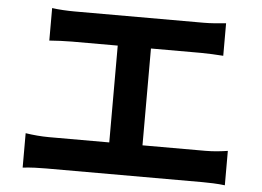

<svg xmlns="http://www.w3.org/2000/svg" viewBox="-49 -762 1099 806"><g transform="rotate(5 500.0 -359.0)"><path d="M74 -165V-20C108 -24 143 -25 173 -25H832C855 -25 897 -24 926 -20V-165C900 -161 868 -157 832 -157H567V-565H778C807 -565 842 -563 872 -561V-698C843 -695 808 -692 778 -692H234C206 -692 165 -694 139 -698V-561C164 -563 207 -565 234 -565H427V-157H173C142 -157 106 -160 74 -165Z"/></g></svg>

Font: Noto Sans CJK SC
Style: Bold
Weight: 700
Designer: Ryoko NISHIZUKA 西塚涼子 (kana, bopomofo & ideographs); Paul D. Hunt (Latin, Greek & Cyrillic); Sandoll Communications 산돌커뮤니
Foundry: Adobe
Version: Version 2.004;hotconv 1.0.118;makeotfexe 2.5.65603